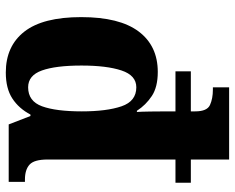

<svg xmlns="http://www.w3.org/2000/svg" viewBox="-94 -706 810 662"><g transform="rotate(90 311.0 -375.0)"><path d="M230 10Q139 10 89 -54Q39 -118 39 -250Q39 -382 88.5 -448Q138 -514 228 -514Q280 -514 311 -493.5Q342 -473 362 -442H366Q365 -457 364.5 -488.5Q364 -520 364 -547V-575H226V-628H364V-643Q364 -684 342 -694Q320 -704 289 -704H281V-760H530V-628H610V-575H530V-134Q530 -88 547.5 -72Q565 -56 599 -56H607V0H409L380 -75H375Q354 -35 319.5 -12.5Q285 10 230 10ZM281 -67Q329 -67 346.5 -115Q364 -163 364 -252Q364 -338 346.5 -389Q329 -440 281 -440Q240 -440 223 -389Q206 -338 206 -251Q206 -162 223 -114.5Q240 -67 281 -67Z"/></g></svg>

Font: Noto Serif SemiCondensed ExtraBold
Style: Regular
Weight: 800
Width: 4
Designer: Monotype Design Team
Foundry: Monotype Imaging Inc.
Version: Version 2.015